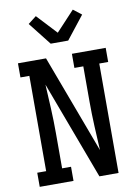

<svg xmlns="http://www.w3.org/2000/svg" viewBox="-104 -1057 809 1125"><g transform="rotate(-10 300.0 -494.5)"><path d="M39 0V-84H92V-651H39V-735H206L424 -151Q420 -223 416.5 -295.5Q413 -368 413 -441V-651H360V-735H561V-651H508V0H394L176 -584Q180 -512 183.5 -439.5Q187 -367 187 -294V-84H240V0ZM248 -815 141 -951 190 -989 300 -871 410 -989 459 -951 352 -815Z"/></g></svg>

Font: Iosevka Etoile Medium
Style: Regular
Weight: 500
Designer: Belleve Invis
Foundry: Belleve Invis
Version: Version 22.1.2; ttfautohint (v1.8.4)